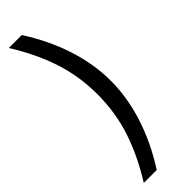

<svg xmlns="http://www.w3.org/2000/svg" viewBox="-283 -740 839 839"><g transform="rotate(-45 136.0 -321.0)"><path d="M95 96H15Q80 -8 113 -109Q146 -210 146 -321Q146 -432 113 -533Q80 -634 15 -738H95Q160 -637 194.5 -531Q229 -425 229 -321Q229 -218 194.5 -111.5Q160 -5 95 96Z"/></g></svg>

Font: Special Gothic
Style: Regular
Weight: 400
Designer: Alistair McCready
Foundry: Monolith
Version: Version 1.010; ttfautohint (v1.8.4.7-5d5b)